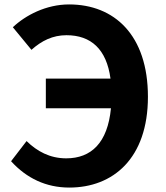

<svg xmlns="http://www.w3.org/2000/svg" viewBox="-20 -790 749 867"><path d="M30 -62C100 15 188 57 293 57C490 57 648 -74 648 -353C648 -632 496 -770 292 -770C188 -770 95 -721 38 -667L122 -565C168 -606 218 -631 280 -631C391 -631 461 -568 479 -435H187V-301H481C466 -145 392 -75 279 -75C205 -75 147 -107 100 -153Z"/></svg>

Font: GenEiGothic-pro-Regular
Style: Bold
Weight: 700
Designer: Ryoko NISHIZUKA (kana & ideographs); Paul D. Hunt (Latin, Greek & Cyrillic); Wenlong ZHANG (bopomofo); Sandoll Communica
Foundry: Adobe Systems Incorporated; o_tamon
Version: Version 1.000.140830